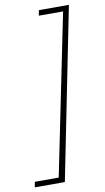

<svg xmlns="http://www.w3.org/2000/svg" viewBox="-156 -753 520 950"><g transform="rotate(-10 103.5 -278.0)"><path d="M-61 152H90L262 -708H111L106 -681H228L64 125H-56Z"/></g></svg>

Font: Source Sans Pro Light
Style: Italic
Weight: 300
Italic angle: -11°
Designer: Paul D. Hunt
Foundry: Adobe Systems Incorporated
Version: Version 3.006;hotconv 1.0.111;makeotfexe 2.5.65597